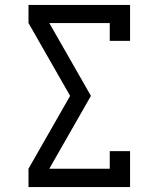

<svg xmlns="http://www.w3.org/2000/svg" viewBox="-20 -755 640 775"><path d="M95 0V-74L263 -368L95 -662V-735H505V-590H423V-662H179L347 -368L179 -74H423V-145H505V0Z"/></svg>

Font: Iosevka Plex Etoile
Style: Regular
Weight: 400
Designer: Belleve Invis
Foundry: Belleve Invis
Version: Version 25.1.1; ttfautohint (v1.8.4)